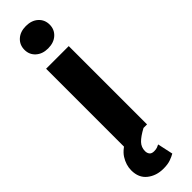

<svg xmlns="http://www.w3.org/2000/svg" viewBox="-323 -726 916 916"><g transform="rotate(-45 135.0 -268.0)"><path d="M49.3 -665Q49.3 -698.2 72.8 -719.5Q96.2 -740.7 134.3 -740.7Q172.9 -740.7 196.3 -719.5Q219.7 -698.2 219.7 -665Q219.7 -632.3 196.3 -611.1Q172.9 -589.8 134.3 -589.8Q96.2 -589.8 72.8 -611.1Q49.3 -632.3 49.3 -665ZM211.4 -528.3V0H58.6V-528.3ZM105.5 -29.3 187.5 0Q149.4 20.5 131.8 39.1Q114.3 57.6 114.3 83.5Q114.3 96.7 121.3 105.7Q128.4 114.7 145 114.7Q157.7 114.7 166.3 111.6Q174.8 108.4 181.2 105L198.2 183.6Q186 190.9 166.5 198Q147 205.1 117.7 205.1Q69.8 205.1 36.4 178.7Q2.9 152.3 2.9 102.1Q2.9 65.9 24.4 32Q45.9 -2 105.5 -29.3Z"/></g></svg>

Font: Vazirmatn RD UI ExtraBold
Style: Regular
Weight: 800
Designer: Saber Rastikerdar
Foundry: Saber Rastikerdar
Version: Version 33.003